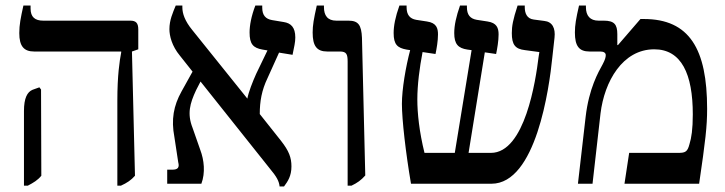

<svg xmlns="http://www.w3.org/2000/svg" viewBox="-20 -667 2632 697"><path d="M406 7H419C441 -3 456 -13 470 -29L459 -480L482 -488V-560C482 -584 473 -592 453 -592H137C107 -592 91 -605 91 -636V-647H65C55 -602 50 -577 50 -547C50 -499 67 -480 104 -480H420V-477C414 -445 406 -394 406 -301ZM67 7H81C102 -4 117 -13 130 -29L129 -342L123 -350L98 -341C79 -333 67 -311 67 -264Z M587 0H711C726 -40 721 -86 707 -123L679 -203C659 -254 669 -291 692 -340L708 -371L958 -57C985 -25 993 -9 995 10H1011C1025 -9 1038 -28 1038 -63C1038 -95 1029 -119 1000 -156L923 -253C923 -299 930 -339 951 -383L993 -476L1042 -468C1048 -498 1052 -513 1052 -531C1052 -568 1036 -583 1010 -587L968 -594C944 -598 932 -612 932 -639V-647H907C892 -608 886 -574 886 -549C886 -507 899 -493 933 -487L951 -484L910 -399C897 -370 882 -332 878 -309L678 -558C651 -591 642 -618 642 -640V-647H618C607 -620 595 -594 595 -561C595 -537 604 -500 633 -465L679 -407L639 -335C610 -283 601 -233 613 -170L627 -78C632 -59 626 -51 605 -51H587Z M1242 7H1256C1277 -3 1291 -13 1306 -30L1294 -530C1292 -576 1281 -592 1245 -592H1201C1169 -592 1156 -611 1156 -641V-647H1130C1119 -598 1115 -575 1115 -549C1115 -500 1130 -480 1168 -480H1214C1238 -480 1242 -470 1242 -443Z M1472 0H1764C1926 0 1974 -348 1985 -458L1993 -530C1997 -565 1985 -588 1956 -591L1918 -596C1892 -599 1885 -620 1885 -641V-647H1859C1842 -595 1838 -572 1838 -547C1838 -505 1850 -489 1886 -485L1938 -478L1935 -459C1925 -377 1886 -112 1762 -112H1681L1740 -477L1781 -471C1785 -490 1790 -518 1790 -542C1790 -566 1783 -584 1750 -589L1711 -595C1687 -599 1675 -613 1675 -641V-647H1650C1636 -607 1629 -575 1629 -547C1629 -507 1643 -492 1677 -487L1692 -485L1631 -112H1521C1502 -189 1495 -256 1495 -306C1495 -359 1503 -421 1514 -478L1561 -471C1565 -490 1570 -518 1570 -542C1570 -564 1565 -584 1530 -589L1491 -595C1468 -599 1456 -613 1456 -641V-647H1430C1415 -605 1409 -573 1409 -547C1409 -505 1423 -493 1456 -487L1469 -485C1453 -425 1439 -343 1439 -290C1439 -233 1453 -111 1472 0Z M2078 0H2131L2160 -255C2174 -371 2240 -488 2355 -488C2454 -488 2495 -398 2495 -252C2495 -198 2490 -166 2483 -144C2476 -117 2469 -112 2443 -112H2264L2247 0H2518C2541 -157 2547 -208 2547 -272C2547 -489 2483 -598 2317 -598H2305L2223 -503L2221 -504V-543C2221 -578 2210 -592 2172 -592H2153C2122 -592 2107 -610 2107 -641V-647H2082C2071 -599 2067 -576 2067 -549C2067 -500 2082 -480 2120 -480H2159C2172 -480 2179 -475 2179 -467C2179 -460 2177 -451 2168 -434C2152 -405 2118 -346 2106 -243Z"/></svg>

Font: Noto Serif Hebrew SemiCondensed Medium
Style: Regular
Weight: 500
Width: 4
Designer: Monotype Design Team
Foundry: Monotype Imaging Inc.
Version: Version 2.004